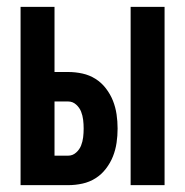

<svg xmlns="http://www.w3.org/2000/svg" viewBox="-20 -540 540 560"><path d="M361 0V-520H460V0ZM40 0V-520H139V-330H179Q200 -330 220.5 -325.5Q241 -321 258.5 -310Q276 -299 289 -282Q302 -265 309.5 -246Q317 -227 320 -206.5Q323 -186 323 -165Q323 -144 320 -123.5Q317 -103 309.5 -84Q302 -65 289 -48Q276 -31 258.5 -20Q241 -9 220.5 -4.5Q200 0 179 0ZM179 -86Q192 -86 202 -95Q212 -104 216.5 -115.5Q221 -127 222.5 -139.5Q224 -152 224 -165Q224 -178 222.5 -190.5Q221 -203 216.5 -214.5Q212 -226 202 -235Q192 -244 179 -244H139V-86Z"/></svg>

Font: Zed Mono Semibold
Style: Regular
Weight: 600
Monospace: yes
Designer: Belleve Invis
Foundry: Belleve Invis
Version: Version 1.0.0; ttfautohint (v1.8.4)